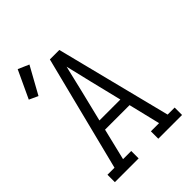

<svg xmlns="http://www.w3.org/2000/svg" viewBox="-231 -943 1063 1063"><g transform="rotate(-45 300.0 -411.5)"><path d="M37 0V-58H92L201 -490L263 -735H337L508 -58H563V0H377V-58H441L396 -244H204L159 -58H223V0ZM382 -302 336 -490Q327 -528 318 -566Q309 -604 300 -641Q291 -604 282 -566Q273 -528 264 -490L218 -302ZM75 -636 23 -660 99 -823 163 -795Z"/></g></svg>

Font: Iosevka Slab Light Extended
Style: Regular
Weight: 300
Width: 7
Monospace: yes
Designer: Belleve Invis
Foundry: Belleve Invis
Version: Version 11.1.0; ttfautohint (v1.8.3)